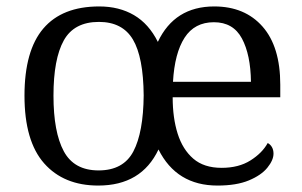

<svg xmlns="http://www.w3.org/2000/svg" viewBox="-20 -566 939 596"><path d="M285 10Q178 10 117 -59Q56 -128 56 -269Q56 -409 114.5 -477.5Q173 -546 288 -546Q350 -546 396 -519Q442 -492 470 -436Q522 -546 645 -546Q740 -546 795 -483.5Q850 -421 850 -303V-264H516Q516 -200 531.5 -151Q547 -102 580 -73.5Q613 -45 668 -45Q721 -45 757.5 -68Q794 -91 811 -122Q819 -118 824 -109.5Q829 -101 829 -89Q829 -69 810 -45.5Q791 -22 752.5 -6Q714 10 655 10Q528 10 472 -102Q419 10 285 10ZM286 -37Q363 -37 394 -96Q425 -155 426 -270Q425 -389 392.5 -443.5Q360 -498 287 -498Q210 -498 178 -440.5Q146 -383 146 -269Q146 -156 178 -96.5Q210 -37 286 -37ZM759 -312Q758 -396 731 -446.5Q704 -497 644 -497Q584 -497 553 -449Q522 -401 517 -312Z"/></svg>

Font: Noto Serif Hentaigana
Style: Regular
Weight: 400
Designer: Kazuhiro Yamada
Foundry: nipponia
Version: Version 1.000; ttfautohint (v1.8.4.7-5d5b)